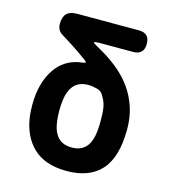

<svg xmlns="http://www.w3.org/2000/svg" viewBox="-110 -820 820 919"><g transform="rotate(15 300.0 -360.0)"><path d="M292 -604Q350 -573 395.5 -536.5Q441 -500 471 -457.5Q501 -415 517 -365.5Q533 -316 533 -258Q533 -119 474 -54Q415 11 300 10Q196 9 138 -46Q80 -101 67 -198Q64 -223 64 -253Q64 -283 67 -308Q73 -351 87 -386Q101 -421 123 -448Q145 -475 175.5 -491Q206 -507 245 -511Q257 -513 258.5 -516Q260 -519 250 -526Q223 -546 191.5 -567Q160 -588 121 -612Q106 -620 98.5 -633Q91 -646 91 -662Q91 -697 107.5 -713.5Q124 -730 159 -730H465Q491 -730 504.5 -717Q518 -704 518 -677Q518 -650 504.5 -636.5Q491 -623 464 -623H297Q273 -623 272 -619Q271 -615 292 -604ZM377 -380Q367 -402 343.5 -408.5Q320 -415 300 -415Q253 -415 229 -387.5Q205 -360 199 -312Q196 -286 196 -260Q196 -234 199 -209Q205 -159 229 -132Q253 -105 300 -105Q349 -105 374.5 -140Q400 -175 400 -258Q400 -277 399.5 -293Q399 -309 397 -323.5Q395 -338 390.5 -351.5Q386 -365 377 -380Z"/></g></svg>

Font: Maple Mono NL
Style: Bold
Weight: 700
Monospace: yes
Designer: subframe7536
Version: Version 7.000